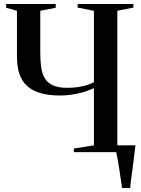

<svg xmlns="http://www.w3.org/2000/svg" viewBox="-20 -763 706 963"><path d="M592.5 180Q589 158 585.2 132Q581.5 106 577.5 80.2Q573.5 54.5 569.5 32.5Q565.5 10.5 562 -2.5L537.5 -34H659.5Q657 -14 654.2 7.8Q651.5 29.5 648.8 52.2Q646 75 643 97.2Q640 119.5 637.2 140.5Q634.5 161.5 632.5 180ZM451 -321Q415.5 -303.5 369.5 -293.8Q323.5 -284 283.5 -284Q226 -284 186.8 -295Q147.5 -306 123.5 -325.5Q99.5 -345 86.8 -370Q74 -395 69.5 -423.8Q65 -452.5 65 -481.5V-709L11 -724V-743H259.5V-724L182 -709V-499.5Q182 -461.5 186 -429Q190 -396.5 203.2 -372.8Q216.5 -349 243.8 -335.8Q271 -322.5 317.5 -322.5Q347.5 -322.5 372.8 -326.5Q398 -330.5 418 -337Q438 -343.5 451 -350.5V-709L369.5 -725V-743H649V-725L568.5 -709V-34L649.5 -18V0H350.5V-18L451 -34Z"/></svg>

Font: Merriweather 144pt Medium
Style: Regular
Weight: 500
Version: Version 2.100